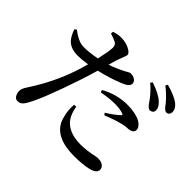

<svg xmlns="http://www.w3.org/2000/svg" viewBox="-177 -1048 1353 1353"><g transform="rotate(45 500.0 -371.0)"><path d="M703.1 -707 713.9 -721.7Q799.8 -693.4 838.9 -657.2Q871.1 -627 870.1 -598.6Q870.1 -573.2 844.7 -568.4Q840.8 -567.4 836.9 -567.4Q820.3 -568.4 794.9 -605.5Q793 -608.4 792 -610.4Q752 -667 703.1 -707ZM504.9 -413.1 499 -430.7Q591.8 -483.4 699.2 -484.4Q780.3 -484.4 831.1 -458Q870.1 -434.6 871.1 -403.3Q869.1 -370.1 817.4 -367.2Q790 -367.2 754.9 -356.4Q721.7 -349.6 636.7 -316.4L626 -331.1Q681.6 -365.2 716.8 -397.5Q719.7 -400.4 720.7 -401.4Q728.5 -410.2 716.8 -415Q680.7 -426.8 629.9 -426.8Q583 -426.8 504.9 -413.1ZM417 -628.9 406.2 -589.8Q455.1 -605.5 518.6 -637.7Q550.8 -657.2 558.6 -657.2Q596.7 -657.2 613.3 -634.8Q620.1 -625 620.1 -615.2Q620.1 -589.8 584 -572.3Q568.4 -564.5 544.9 -555.7Q476.6 -528.3 381.8 -505.9Q362.3 -437.5 337.9 -365.2Q246.1 -91.8 193.4 0Q172.9 38.1 149.4 43.9Q141.6 45.9 133.8 45.9Q105.5 45.9 94.7 10.7Q90.8 -1 90.8 -13.7Q90.8 -37.1 112.3 -68.4Q125 -87.9 130.9 -97.7Q217.8 -234.4 272.5 -391.6Q291 -447.3 301.8 -489.3Q243.2 -480.5 207 -480.5Q131.8 -480.5 95.7 -524.4Q74.2 -550.8 58.6 -595.7L73.2 -606.4Q132.8 -560.5 176.8 -554.7Q186.5 -553.7 195.3 -553.7Q242.2 -552.7 321.3 -567.4Q339.8 -645.5 342.8 -690.4Q343.8 -717.8 329.1 -729.5Q326.2 -731.4 323.2 -733.4Q304.7 -744.1 262.7 -756.8L263.7 -775.4Q302.7 -789.1 337.9 -788.1Q392.6 -787.1 432.6 -759.8Q451.2 -746.1 452.1 -733.4Q452.1 -722.7 433.6 -677.7Q423.8 -652.3 417 -628.9ZM433.6 -217.8 454.1 -219.7Q462.9 -164.1 486.3 -127.9Q538.1 -51.8 665 -51.8Q723.6 -51.8 797.9 -68.4Q811.5 -71.3 818.4 -71.3Q866.2 -71.3 882.8 -43Q887.7 -33.2 887.7 -22.5Q885.7 11.7 827.1 25.4Q768.6 38.1 688.5 38.1Q506.8 38.1 456.1 -70.3Q446.3 -91.8 442.4 -114.3Q429.7 -156.2 433.6 -217.8ZM792 -769.5 801.8 -785.2Q881.8 -763.7 925.8 -732.4Q960.9 -705.1 960.9 -669.9Q958 -640.6 931.6 -638.7Q916 -638.7 893.6 -668Q892.6 -669.9 889.6 -673.8Q884.8 -679.7 882.8 -682.6Q844.7 -728.5 792 -769.5Z"/></g></svg>

Font: GenYoMin JP SemiBold
Style: Regular
Weight: 600
Version: Version 1.001;PS 1;hotconv 16.6.51;makeotf.lib2.5.65220 DEVE